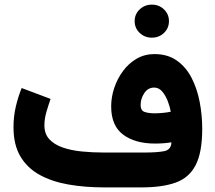

<svg xmlns="http://www.w3.org/2000/svg" viewBox="-20 -814 936 834"><path d="M564.9 -722.2Q564.9 -752.4 586.7 -773.2Q608.4 -793.9 639.6 -793.9Q670.9 -793.9 692.4 -773.2Q713.9 -752.4 713.9 -722.2Q713.9 -691.9 692.4 -671.1Q670.9 -650.4 639.6 -650.4Q608.4 -650.4 586.7 -671.1Q564.9 -691.9 564.9 -722.2ZM724.6 -195.8Q690.9 -190.4 653.8 -190.4Q566.9 -190.4 514.9 -229.2Q462.9 -268.1 462.9 -351.6Q462.9 -392.1 476.3 -432.1Q489.7 -472.2 514.4 -505.6Q539.1 -539.1 573.7 -559.1Q608.4 -579.1 650.9 -579.1Q708.5 -579.1 748.3 -550.8Q788.1 -522.5 812.3 -475.6Q836.4 -428.7 847.4 -371.1Q858.4 -313.5 858.4 -254.9Q858.4 -152.3 830.1 -97.2Q801.8 -42 743.4 -21Q685.1 0 594.7 0H432.1Q349.1 0 277.6 -12.5Q206.1 -24.9 152.3 -54.4Q98.6 -84 68.6 -134.5Q38.6 -185.1 38.6 -261.7Q38.6 -308.1 48.8 -351.6Q59.1 -395 74.2 -431.6L199.7 -384.3Q191.4 -360.8 182.1 -329.6Q172.9 -298.3 172.9 -269.5Q172.9 -232.4 194.3 -209.2Q215.8 -186 252.4 -173.3Q289.1 -160.6 335.4 -156Q381.8 -151.4 432.1 -151.4H605.5Q663.6 -151.4 693.6 -157.5Q723.6 -163.6 724.6 -195.8ZM649.9 -321.8Q668 -321.8 686.3 -323.5Q704.6 -325.2 721.7 -328.6Q718.3 -349.6 709 -374Q699.7 -398.4 685.1 -416Q670.4 -433.6 649.9 -433.6Q622.6 -433.6 606.7 -409.4Q590.8 -385.3 590.8 -357.9Q590.8 -333.5 608.6 -327.6Q626.5 -321.8 649.9 -321.8Z"/></svg>

Font: Vazirmatn RD Black
Style: Regular
Weight: 900
Designer: Saber Rastikerdar
Foundry: Saber Rastikerdar
Version: Version 32.102